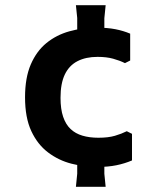

<svg xmlns="http://www.w3.org/2000/svg" viewBox="-20 -716 588 736"><path d="M271 0 276 -50V-169H380V-50L385 0ZM276 -544V-647L271 -696H385L380 -646V-544ZM354 -76Q303 -76 254 -88.5Q205 -101 164.5 -131.5Q124 -162 100 -213.5Q76 -265 76 -343Q76 -418 98 -469Q120 -520 158 -551Q196 -582 246 -596Q296 -610 351 -610Q392 -610 422.5 -604Q453 -598 479 -587V-484L459 -474Q439 -484 413.5 -491Q388 -498 354 -498Q309 -498 277 -481.5Q245 -465 228.5 -430.5Q212 -396 212 -341Q212 -298 222 -268.5Q232 -239 250.5 -221.5Q269 -204 296 -196Q323 -188 357 -188Q395 -188 420.5 -195.5Q446 -203 466 -213L486 -203V-101Q458 -89 426 -82.5Q394 -76 354 -76Z"/></svg>

Font: AR One Sans
Style: Bold
Weight: 700
Designer: Niteesh Yadav
Foundry: Niteesh Yadav
Version: Version 1.001;gftools[0.9.33]